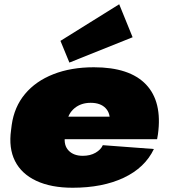

<svg xmlns="http://www.w3.org/2000/svg" viewBox="-20 -869 799 902"><path d="M321 13Q220 13 150.5 -19.5Q81 -52 50.5 -112.5Q20 -173 32 -258L35 -282Q47 -367 97.5 -427.5Q148 -488 231 -520.5Q314 -553 421 -553Q589 -553 666 -472Q743 -391 722 -238L718 -215H237L252 -321H531L493 -281L495 -294Q500 -336 476 -361Q452 -386 406 -386Q361 -386 330.5 -361Q300 -336 294 -294L285 -228Q279 -186 302.5 -161.5Q326 -137 369 -137Q404 -137 429 -151.5Q454 -166 463 -187L703 -169Q661 -81 561.5 -34Q462 13 321 13ZM603 -694 306 -575 264 -677 540 -849Z"/></svg>

Font: Pathway Extreme 28pt Black
Style: Italic
Weight: 900
Italic angle: -8°
Designer: Eduardo Rodriguez Tunni
Foundry: Eduardo Rodriguez Tunni
Version: Version 1.001;gftools[0.9.26]